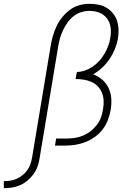

<svg xmlns="http://www.w3.org/2000/svg" viewBox="-166 -763 686 1006"><path d="M-146 223V186Q-129 186 -111.5 183.5Q-94 181 -78 173.5Q-62 166 -47.5 154.5Q-33 143 -22.5 128Q-12 113 -6.5 96.5Q-1 80 2 63L99 -520Q103 -546 110.5 -572.5Q118 -599 129.5 -624Q141 -649 159 -671.5Q177 -694 199.5 -711Q222 -728 249 -735.5Q276 -743 303 -743Q327 -743 350 -738.5Q373 -734 392 -722.5Q411 -711 425.5 -693.5Q440 -676 447 -654.5Q454 -633 455 -609Q456 -585 452 -561Q447 -533 436 -506Q425 -479 408.5 -454.5Q392 -430 370 -409Q348 -388 322 -374Q348 -364 369.5 -345.5Q391 -327 403 -301.5Q415 -276 417 -246.5Q419 -217 414 -187Q409 -160 399 -133.5Q389 -107 371.5 -84.5Q354 -62 330 -45Q306 -28 280 -18Q254 -8 227 -4Q200 0 173 0H122L128 -37H179Q201 -37 223 -40Q245 -43 266.5 -51.5Q288 -60 307 -74.5Q326 -89 340.5 -107.5Q355 -126 363 -148Q371 -170 374 -191V-192Q378 -214 377 -235.5Q376 -257 368.5 -276Q361 -295 347 -310Q333 -325 314 -333.5Q295 -342 273.5 -345.5Q252 -349 230 -349L237 -386Q258 -386 279.5 -393.5Q301 -401 320 -414Q339 -427 354.5 -444.5Q370 -462 381.5 -481.5Q393 -501 401 -522.5Q409 -544 412 -565Q417 -592 413.5 -619Q410 -646 394.5 -666.5Q379 -687 354.5 -696.5Q330 -706 303 -706Q281 -706 258.5 -699Q236 -692 217.5 -676.5Q199 -661 185.5 -641.5Q172 -622 162.5 -601Q153 -580 147 -558Q141 -536 138 -514L42 63Q39 84 32 105.5Q25 127 11.5 146.5Q-2 166 -20 181.5Q-38 197 -59 206.5Q-80 216 -102 219.5Q-124 223 -146 223Z"/></svg>

Font: Iosevka Term Curly Extralight
Style: Italic
Weight: 200
Italic angle: -9°
Designer: Belleve Invis
Foundry: Belleve Invis
Version: Version 32.3.0